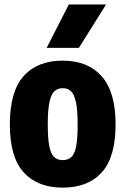

<svg xmlns="http://www.w3.org/2000/svg" viewBox="-20 -828 560 858"><path d="M260.5 10.5Q148 10.5 86 -57.5Q24 -125.5 24 -271Q24 -419.5 85.8 -488.2Q147.5 -557 260.5 -557Q372.5 -557 434.5 -487Q496.5 -417 496.5 -272.5Q496.5 -125.5 434.8 -57.5Q373 10.5 260.5 10.5ZM260.5 -112.5Q282 -112.5 297 -124.5Q312 -136.5 319.5 -170.5Q327 -204.5 327 -270.5Q327 -338.5 319 -373.5Q311 -408.5 296.2 -421.2Q281.5 -434 260.5 -434Q239.5 -434 224.5 -421.5Q209.5 -409 201.5 -374.2Q193.5 -339.5 193.5 -273Q193.5 -206 201 -171.5Q208.5 -137 223.5 -124.8Q238.5 -112.5 260.5 -112.5ZM188.5 -614 287.5 -808H454L332.5 -614Z"/></svg>

Font: Encode Sans Condensed ExtraBold
Style: Regular
Weight: 800
Width: 3
Designer: Multiple Designers
Foundry: Impallari Type
Version: Version 3.000; ttfautohint (v1.8.3) -l 8 -r 50 -G 200 -x 14 